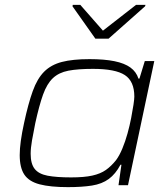

<svg xmlns="http://www.w3.org/2000/svg" viewBox="-20 -761 690 789"><path d="M259 8Q187 8 143 -3.5Q99 -15 80 -43.5Q61 -72 61 -124Q61 -149 65.5 -182Q70 -215 79 -256Q96 -335 114.5 -386.5Q133 -438 161.5 -466.5Q190 -495 234.5 -506.5Q279 -518 348 -518Q409 -518 450.5 -509.5Q492 -501 516 -483.5Q540 -466 549 -438H553L575 -510H614L506 0H467L479 -84H475Q455 -46 427 -25.5Q399 -5 358 1.5Q317 8 259 8ZM272 -32Q326 -32 359.5 -39.5Q393 -47 415 -62.5Q437 -78 457 -103Q471 -122 483 -151Q495 -180 504 -212.5Q513 -245 519 -276Q525 -307 528.5 -330.5Q532 -354 532 -364Q532 -427 493 -452.5Q454 -478 362 -478Q300 -478 261 -470.5Q222 -463 197.5 -440Q173 -417 157 -372.5Q141 -328 125 -255Q117 -216 111.5 -184Q106 -152 106 -129Q106 -88 122.5 -67Q139 -46 175.5 -39Q212 -32 272 -32ZM372 -602 278 -735 279 -741H310L403 -635L539 -741H578L576 -735L426 -602Z"/></svg>

Font: Saira Expanded ExtraLight
Style: Italic
Weight: 250
Width: 7
Italic angle: -12°
Designer: Hector Gatti with collaboration of the Omnibus-Type team
Foundry: Omnibus-Type
Version: Version 1.101